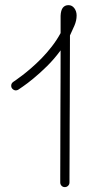

<svg xmlns="http://www.w3.org/2000/svg" viewBox="-20 -723 370 761"><path d="M283.7 -661.6Q283.7 -641.6 274.9 -621.3Q266.1 -601.1 257.3 -582.5Q257.3 -548.8 257.1 -506.1Q256.8 -463.4 256.8 -416.5Q256.8 -369.6 256.6 -320.8Q256.3 -272 256.1 -225.8Q255.9 -179.7 255.9 -139.2Q255.9 -98.6 255.6 -67.9Q255.4 -37.1 255.4 -19Q255.4 -1 255.4 0Q255.4 7.8 250 13.2Q244.6 18.6 236.8 18.6Q229 18.6 223.9 13.2Q218.8 7.8 218.8 0Q218.8 -1 218.8 -26.6Q218.8 -52.2 219 -94.2Q219.2 -136.2 219.2 -190.2Q219.2 -244.1 219.5 -302Q219.7 -359.9 220 -417.2Q220.2 -474.6 220.2 -523.4Q194.8 -488.8 166.3 -460.7Q137.7 -432.6 113 -412.4Q88.4 -392.1 71.5 -380.6Q54.7 -369.1 52.7 -367.7Q47.4 -364.7 43 -364.7Q36.1 -364.7 30.3 -369.9Q24.4 -375 24.4 -383.3Q24.4 -393.1 33.2 -398.9Q33.7 -399.4 43.5 -406Q53.2 -412.6 68.8 -424.6Q84.5 -436.5 104.5 -453.9Q124.5 -471.2 145.3 -492.4Q166 -513.7 185.5 -538.8Q205.1 -564 220.2 -591.8Q220.2 -599.6 220.2 -609.1Q220.2 -618.7 220.2 -628.2Q220.2 -637.7 220.2 -646.2Q220.2 -654.8 220.2 -660.6Q221.2 -682.6 229.2 -692.6Q237.3 -702.6 251.5 -702.6Q265.6 -702.6 274.7 -690.4Q283.7 -678.2 283.7 -661.6Z"/></svg>

Font: Sacramento
Style: Regular
Weight: 400
Designer: Astigmatic (AOETI)
Foundry: Astigmatic (AOETI)
Version: Version 1.000